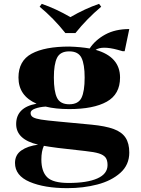

<svg xmlns="http://www.w3.org/2000/svg" viewBox="-20 -738 732 998"><path d="M186 -703 197 -718Q270 -693 346 -649Q422 -693 495 -718L506 -703Q431 -640 372 -566H320Q258 -644 186 -703ZM522 -490Q494 -490 477 -479Q604 -443 604 -335Q604 -248 535 -209.5Q466 -171 340 -171Q269 -171 217 -184Q186 -182 162.5 -173.5Q139 -165 139 -151Q139 -136 152 -128.5Q165 -121 193 -116.5Q221 -112 286 -106L456 -90Q528 -83 570.5 -67.5Q613 -52 632.5 -22.5Q652 7 652 55Q652 119 605.5 160.5Q559 202 486 221Q413 240 330 240Q211 240 134.5 207.5Q58 175 58 109Q58 67 91 44Q124 21 178 14Q64 -13 64 -93Q64 -180 170 -199Q76 -240 76 -335Q76 -422 144.5 -459Q213 -496 340 -496Q401 -494 446 -486Q475 -530 527 -558.5Q579 -587 652 -587L628 -472H617L592 -479Q552 -490 522 -490ZM420 -335Q420 -404 403.5 -437.5Q387 -471 340 -471Q293 -471 276.5 -437.5Q260 -404 260 -335Q260 -263 276.5 -229.5Q293 -196 340 -196Q387 -196 403.5 -229.5Q420 -263 420 -335ZM208 20Q195 48 195 91Q195 153 225 183Q255 213 337 213Q433 213 486 189.5Q539 166 539 120Q539 94 528.5 80.5Q518 67 494 59.5Q470 52 423 47L282 31Q229 24 208 20Z"/></svg>

Font: Chonburi
Style: Regular
Weight: 400
Designer: Thanarat Vachiruckul and Stawix Ruecha
Foundry: Cadson Demak & Katatrad
Version: Version 1.000